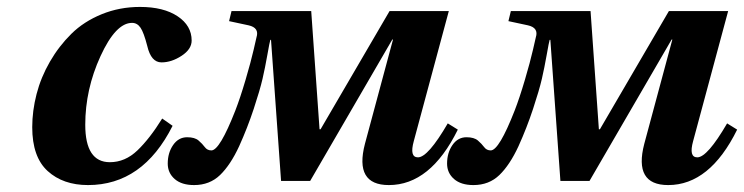

<svg xmlns="http://www.w3.org/2000/svg" viewBox="-20 -522 2147 554"><path d="M73 -155Q73 -202 85.5 -250.5Q98 -299 124 -344Q150 -389 186 -424.5Q222 -460 273.5 -481Q325 -502 384 -502Q452 -502 492.5 -475Q533 -448 533 -405Q533 -380 504 -361Q475 -342 446 -342Q416 -342 405 -389Q395 -428 385.5 -442Q376 -456 361 -456Q314 -456 270 -360Q226 -264 226 -162Q226 -54 297 -54Q341 -54 376.5 -88Q412 -122 448 -180L478 -159Q392 12 234 12Q162 12 117.5 -28.5Q73 -69 73 -155Z M464 -50Q464 -81 479.5 -103.5Q495 -126 520 -126Q542 -126 553 -116.5Q564 -107 571 -97.5Q578 -88 590 -88Q614 -88 659 -203Q673 -239 688.5 -291.5Q704 -344 712 -379L720 -414Q729 -442 697 -449L641 -461L648 -490H878L902 -149H905L1104 -490H1275L1174 -115Q1161 -68 1186 -68Q1215 -68 1272 -166L1301 -148Q1222 12 1102 12Q1002 12 1033 -107L1114 -408H1112L875 0H791L762 -407H760Q758 -401 751.5 -364Q745 -327 737.5 -294.5Q730 -262 712 -207.5Q694 -153 670 -100Q645 -46 615 -17Q585 12 540 12Q504 12 484 -5.5Q464 -23 464 -50Z M1270 -50Q1270 -81 1285.5 -103.5Q1301 -126 1326 -126Q1348 -126 1359 -116.5Q1370 -107 1377 -97.5Q1384 -88 1396 -88Q1420 -88 1465 -203Q1479 -239 1494.5 -291.5Q1510 -344 1518 -379L1526 -414Q1535 -442 1503 -449L1447 -461L1454 -490H1684L1708 -149H1711L1910 -490H2081L1980 -115Q1967 -68 1992 -68Q2021 -68 2078 -166L2107 -148Q2028 12 1908 12Q1808 12 1839 -107L1920 -408H1918L1681 0H1597L1568 -407H1566Q1564 -401 1557.5 -364Q1551 -327 1543.5 -294.5Q1536 -262 1518 -207.5Q1500 -153 1476 -100Q1451 -46 1421 -17Q1391 12 1346 12Q1310 12 1290 -5.5Q1270 -23 1270 -50Z"/></svg>

Font: Lingua Franca
Style: Bold Italic
Weight: 700
Italic angle: -13°
Version: Version 1.19